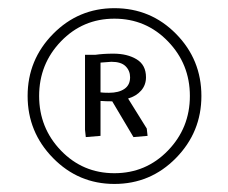

<svg xmlns="http://www.w3.org/2000/svg" viewBox="-20 -731 560 472"><path d="M261.2 -710.9Q350.6 -710.9 412.8 -647.7Q475.1 -584.5 475.1 -495.1Q475.1 -406.2 412.6 -342.5Q350.1 -278.8 261.2 -278.8Q172.9 -278.8 110.4 -342.5Q47.9 -406.2 47.9 -495.1Q47.9 -584 110.4 -647.5Q172.9 -710.9 261.2 -710.9ZM129.9 -629.4Q76.2 -573.7 76.2 -495.1Q76.2 -416.5 129.9 -360.8Q183.6 -305.2 261.2 -305.2Q338.9 -305.2 392.8 -360.8Q446.8 -416.5 446.8 -495.1Q446.8 -573.7 392.8 -629.4Q338.9 -685.1 261.2 -685.1Q183.6 -685.1 129.9 -629.4ZM189 -412.1V-596.2H213.9Q233.9 -599.1 258.8 -599.1Q293 -599.1 315.9 -585.2Q338.9 -571.3 338.9 -541Q338.9 -522 326.9 -508.3Q314.9 -494.6 294.9 -488.8L340.8 -415L342.8 -397L308.1 -394L255.9 -481.9Q239.3 -481.9 227.1 -482.9V-397L190.9 -394ZM227.1 -503.9Q233.9 -502.9 248 -502.9Q272 -502.9 285.9 -512.5Q299.8 -522 299.8 -541Q299.8 -557.1 288.8 -568.1Q277.8 -579.1 253.9 -579.1L227.1 -577.1Z"/></svg>

Font: Dihjauti
Style: Regular
Weight: 400
Designer: T. Christopher White
Version: Version 3.0.0